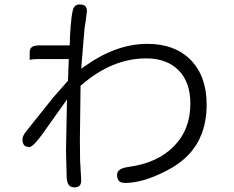

<svg xmlns="http://www.w3.org/2000/svg" viewBox="-20 -783 1040 852"><path d="M333 -763.2Q319.8 -763.2 312.5 -755.4Q309.1 -752 306.6 -747.1Q296.4 -727.5 290.5 -620.6V-606L289.1 -581.5H152.3Q128.4 -581.5 118.7 -571.8Q111.8 -564.9 111.8 -551.3V-517.6Q127.4 -521 152.3 -521H285.2L281.7 -424.8L216.8 -351.1L99.6 -204.6Q84.5 -186 80.6 -172.4Q79.6 -168.5 79.6 -165Q79.6 -141.1 93.3 -133.8Q100.6 -130.4 112.3 -130.4Q113.8 -130.4 118.7 -133.3Q134.8 -142.6 168.5 -188.5L277.3 -341.8L272.9 -118.2L275.9 5.4Q277.3 29.8 287.6 40.5Q295.4 48.3 310.5 48.3Q325.7 48.3 333 41Q340.3 33.7 340.3 17.1L335.4 -72.3L334.5 -160.2L337.4 -394.5V-402.3L340.8 -405.3Q477.5 -523.9 628.9 -523.9Q719.7 -523.9 772.2 -471.4Q824.7 -418.9 824.7 -323.2Q824.7 -206.5 750 -132.3Q677.7 -59.6 551.3 -42.5Q509.3 -37.1 501.5 -17.6Q499.5 -13.2 499.5 -5.1Q499.5 2.9 502 9.3Q505.9 22.5 518.6 26.4Q525.9 28.8 536.1 28.8Q615.7 28.8 723.6 -27.8Q835.9 -85.9 875.5 -190.4Q897 -247.6 897 -319.3Q897 -445.8 824.7 -518.6Q754.4 -588.4 633.8 -588.4Q496.6 -588.4 358.4 -490.7L340.3 -478L355 -655.8L360.8 -693.8L365.7 -732.9Q365.7 -748.5 358.2 -755.9Q350.6 -763.2 333 -763.2Z"/></svg>

Font: YuPearl-ExtraLight
Style: ExtraLight
Weight: 200
Designer: Max Yao
Foundry: Max-Everyday
Version: Version 1.011; ttfautohint (v1.8.3)